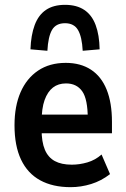

<svg xmlns="http://www.w3.org/2000/svg" viewBox="-20 -764 521 794"><path d="M272 10Q198 10 146 -18.5Q94 -47 67 -104Q40 -161 40 -246Q40 -325 65 -382.5Q90 -440 137.5 -472Q185 -504 252 -504Q313 -504 356 -476Q399 -448 421 -393.5Q443 -339 443 -260V-213H136V-290H357L343 -272Q343 -354 320 -386.5Q297 -419 253 -419Q221 -419 199 -402Q177 -385 164.5 -350.5Q152 -316 152 -259V-229Q152 -177 165.5 -145Q179 -113 206.5 -98Q234 -83 277 -83Q309 -83 341.5 -92.5Q374 -102 400 -125L435 -44Q399 -16 357 -3Q315 10 272 10ZM176 -554 106 -560Q108 -619 123.5 -660.5Q139 -702 170 -723Q201 -744 249 -744Q297 -744 328.5 -723Q360 -702 375.5 -660.5Q391 -619 392 -560L322 -554Q319 -612 302.5 -640Q286 -668 249 -668Q211 -668 195 -640Q179 -612 176 -554Z"/></svg>

Font: Nunito Sans 10pt Condensed
Style: Bold
Weight: 700
Width: 3
Designer: Vernon Adams
Foundry: Vernon Adams
Version: Version 3.101;gftools[0.9.27]